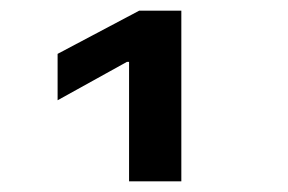

<svg xmlns="http://www.w3.org/2000/svg" viewBox="-20 -750 540 360"><path d="M222 -410V-634H218L88 -562V-649L241 -730H320V-410Z"/></svg>

Font: M PLUS Code Latin Medium
Style: Regular
Weight: 500
Designer: Coji Morishita
Foundry: UNDERFOREST DESIGN
Version: Version 1.002; ttfautohint (v1.8.3)